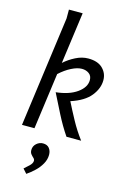

<svg xmlns="http://www.w3.org/2000/svg" viewBox="-152 -833 786 1188"><g transform="rotate(15 241.0 -239.0)"><path d="M330 -503Q391 -503 422.5 -472Q454 -441 454 -397Q454 -344 415 -295.5Q376 -247 290 -219Q316 -167 347 -110Q378 -53 418 0H324Q284 -59 250.5 -125Q217 -191 188 -249Q273 -258 323 -294Q373 -330 373 -376Q373 -403 354 -417Q335 -431 308 -431Q279 -431 241.5 -412Q204 -393 168 -360L119 0H39L135 -707V-764H223L178 -434Q209 -462 249.5 -482.5Q290 -503 330 -503ZM195 77Q222 77 235.5 94Q249 111 249 136Q249 166 233 194.5Q217 223 192.5 246Q168 269 143 286L118 258Q131 247 149.5 229.5Q168 212 168 196Q168 186 159.5 178.5Q151 171 143 161Q135 151 135 135Q135 110 153.5 93.5Q172 77 195 77Z"/></g></svg>

Font: Rosario Light
Style: Italic
Weight: 300
Italic angle: -8.05°
Designer: Hector Gatti
Foundry: Omnibus Type
Version: Version 1.101; ttfautohint (v1.8.1.43-b0c9)